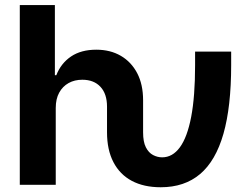

<svg xmlns="http://www.w3.org/2000/svg" viewBox="-20 -748 1015 777"><path d="M630.4 9.8Q562 9.8 513.4 -16.1Q464.8 -42 439 -91.8Q413.1 -141.6 413.1 -212.4V-316.4Q413.1 -368.2 386.5 -396.7Q359.9 -425.3 313 -425.3Q281.7 -425.3 257.6 -411.9Q233.4 -398.4 219.5 -373Q205.6 -347.7 205.6 -311V0H60.1V-727.5H202.1V-443.8H208Q226.6 -491.7 267.3 -519.3Q308.1 -546.9 369.6 -546.9Q426.3 -546.9 468.8 -522.2Q511.2 -497.6 535.2 -451.9Q559.1 -406.2 559.1 -341.8V-212.4Q559.1 -173.8 570.3 -151.9Q581.5 -129.9 599.4 -120.6Q617.2 -111.3 636.2 -111.3Q678.2 -111.3 708 -151.9Q737.8 -192.4 753.7 -275.1Q769.5 -357.9 769.5 -484.4V-539.1H915.5V-484.4Q915.5 -316.4 884.3 -206.8Q853 -97.2 789.8 -43.7Q726.6 9.8 630.4 9.8Z"/></svg>

Font: Inter 18pt
Style: Bold
Weight: 700
Designer: Rasmus Andersson
Foundry: rsms
Version: Version 4.001;git-66647c0bb